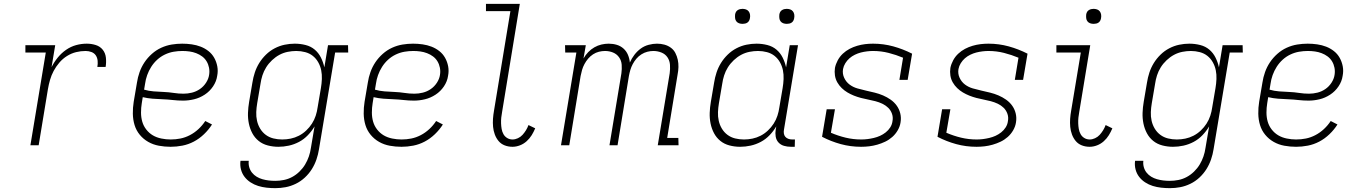

<svg xmlns="http://www.w3.org/2000/svg" viewBox="-20 -755 7090 998"><path d="M138 0 218 -482H112V-520H267L248 -406Q261 -432 280 -455.5Q299 -479 323.5 -496Q348 -513 375.5 -520.5Q403 -528 431 -528Q455 -528 477.5 -521Q500 -514 514 -496.5Q528 -479 530.5 -455Q533 -431 529 -407H486Q489 -423 487.5 -439Q486 -455 478 -467Q470 -479 455.5 -484.5Q441 -490 425 -490Q400 -490 375.5 -484Q351 -478 328.5 -464Q306 -450 288.5 -429.5Q271 -409 259 -386.5Q247 -364 240 -339.5Q233 -315 229 -291L181 0Z M867 8Q836 8 806 2.5Q776 -3 750.5 -17.5Q725 -32 706.5 -54.5Q688 -77 679.5 -105Q671 -133 670.5 -164Q670 -195 675 -226L692 -326Q696 -353 705.5 -380Q715 -407 731 -431Q747 -455 769.5 -475Q792 -495 818.5 -507Q845 -519 872.5 -523.5Q900 -528 927 -528Q952 -528 976.5 -524.5Q1001 -521 1023 -512.5Q1045 -504 1063.5 -489.5Q1082 -475 1093.5 -454.5Q1105 -434 1109.5 -410Q1114 -386 1109 -361Q1105 -332 1087.5 -306Q1070 -280 1044 -263Q1018 -246 989 -239Q960 -232 932 -232Q905 -232 879 -235Q853 -238 826 -239Q799 -240 773 -242Q747 -244 722 -250L717 -219Q713 -195 713 -170Q713 -145 719.5 -122.5Q726 -100 740.5 -81.5Q755 -63 774.5 -51.5Q794 -40 818.5 -35Q843 -30 867 -30Q893 -30 918 -35Q943 -40 967 -52.5Q991 -65 1011.5 -84Q1032 -103 1047 -126L1082 -108Q1065 -81 1040.5 -57.5Q1016 -34 987.5 -19Q959 -4 928 2Q897 8 867 8ZM934 -268Q956 -268 978 -273.5Q1000 -279 1019 -292Q1038 -305 1051 -325Q1064 -345 1067 -366Q1070 -385 1066.5 -403Q1063 -421 1054 -436Q1045 -451 1031 -461.5Q1017 -472 1000 -478.5Q983 -485 965 -487.5Q947 -490 928 -490Q905 -490 882 -486Q859 -482 837 -471.5Q815 -461 797 -444.5Q779 -428 766 -407.5Q753 -387 745 -364.5Q737 -342 734 -319L729 -289Q753 -282 779 -280Q805 -278 831 -277Q857 -276 882.5 -272Q908 -268 934 -268Z M1411 223Q1388 223 1365.5 220.5Q1343 218 1322 211.5Q1301 205 1282.5 193Q1264 181 1251 164Q1238 147 1232.5 125.5Q1227 104 1230 81H1273Q1271 98 1275.5 114Q1280 130 1290 142.5Q1300 155 1314 163.5Q1328 172 1344 176.5Q1360 181 1376.5 183Q1393 185 1411 185Q1433 185 1455.5 180.5Q1478 176 1498.5 165Q1519 154 1536.5 137Q1554 120 1566 100Q1578 80 1585.5 58Q1593 36 1596 14L1615 -98Q1601 -74 1580.5 -52.5Q1560 -31 1534.5 -17.5Q1509 -4 1481.5 2Q1454 8 1427 8Q1399 8 1372 1Q1345 -6 1324.5 -22.5Q1304 -39 1291.5 -62.5Q1279 -86 1273.5 -113Q1268 -140 1269 -168.5Q1270 -197 1275 -226L1292 -326Q1296 -352 1304.5 -378Q1313 -404 1327.5 -427.5Q1342 -451 1362.5 -471Q1383 -491 1408 -504Q1433 -517 1459.5 -522.5Q1486 -528 1512 -528Q1541 -528 1568.5 -521Q1596 -514 1616 -497Q1636 -480 1648 -456Q1660 -432 1666 -405L1685 -520H1789L1790 -482H1722L1638 21Q1634 47 1625 73.5Q1616 100 1601 124Q1586 148 1564.5 168Q1543 188 1517 200.5Q1491 213 1464.5 218Q1438 223 1411 223ZM1447 -30Q1469 -30 1491 -34.5Q1513 -39 1533.5 -49.5Q1554 -60 1571.5 -76.5Q1589 -93 1601.5 -112.5Q1614 -132 1621 -153.5Q1628 -175 1631 -197L1648 -297Q1652 -320 1653 -344Q1654 -368 1649.5 -390Q1645 -412 1634 -431.5Q1623 -451 1606 -464.5Q1589 -478 1566.5 -484Q1544 -490 1520 -490Q1498 -490 1475.5 -485.5Q1453 -481 1432.5 -470Q1412 -459 1394 -442Q1376 -425 1363.5 -405Q1351 -385 1344 -363Q1337 -341 1334 -319L1317 -219Q1313 -196 1312 -172.5Q1311 -149 1316 -127Q1321 -105 1332.5 -86Q1344 -67 1361.5 -54Q1379 -41 1401 -35.5Q1423 -30 1447 -30Z M2067 8Q2036 8 2006 2.5Q1976 -3 1950.5 -17.5Q1925 -32 1906.5 -54.5Q1888 -77 1879.5 -105Q1871 -133 1870.5 -164Q1870 -195 1875 -226L1892 -326Q1896 -353 1905.5 -380Q1915 -407 1931 -431Q1947 -455 1969.5 -475Q1992 -495 2018.5 -507Q2045 -519 2072.5 -523.5Q2100 -528 2127 -528Q2152 -528 2176.5 -524.5Q2201 -521 2223 -512.5Q2245 -504 2263.5 -489.5Q2282 -475 2293.5 -454.5Q2305 -434 2309.5 -410Q2314 -386 2309 -361Q2305 -332 2287.5 -306Q2270 -280 2244 -263Q2218 -246 2189 -239Q2160 -232 2132 -232Q2105 -232 2079 -235Q2053 -238 2026 -239Q1999 -240 1973 -242Q1947 -244 1922 -250L1917 -219Q1913 -195 1913 -170Q1913 -145 1919.5 -122.5Q1926 -100 1940.5 -81.5Q1955 -63 1974.5 -51.5Q1994 -40 2018.5 -35Q2043 -30 2067 -30Q2093 -30 2118 -35Q2143 -40 2167 -52.5Q2191 -65 2211.5 -84Q2232 -103 2247 -126L2282 -108Q2265 -81 2240.5 -57.5Q2216 -34 2187.5 -19Q2159 -4 2128 2Q2097 8 2067 8ZM2134 -268Q2156 -268 2178 -273.5Q2200 -279 2219 -292Q2238 -305 2251 -325Q2264 -345 2267 -366Q2270 -385 2266.5 -403Q2263 -421 2254 -436Q2245 -451 2231 -461.5Q2217 -472 2200 -478.5Q2183 -485 2165 -487.5Q2147 -490 2128 -490Q2105 -490 2082 -486Q2059 -482 2037 -471.5Q2015 -461 1997 -444.5Q1979 -428 1966 -407.5Q1953 -387 1945 -364.5Q1937 -342 1934 -319L1929 -289Q1953 -282 1979 -280Q2005 -278 2031 -277Q2057 -276 2082.5 -272Q2108 -268 2134 -268Z M2644 8Q2622 8 2603 0.5Q2584 -7 2571.5 -22Q2559 -37 2552 -56Q2545 -75 2543 -95.5Q2541 -116 2542.5 -137.5Q2544 -159 2548 -181L2633 -697H2506V-735H2682L2590 -174Q2587 -159 2585.5 -144Q2584 -129 2584.5 -114Q2585 -99 2587.5 -84.5Q2590 -70 2597 -57.5Q2604 -45 2616.5 -37.5Q2629 -30 2644 -30Q2658 -30 2672 -36.5Q2686 -43 2696 -54Q2706 -65 2714 -78Q2722 -91 2727 -105L2762 -88Q2754 -69 2743.5 -52Q2733 -35 2717.5 -21Q2702 -7 2682.5 0.5Q2663 8 2644 8Z M2896 0 2976 -482H2918L2917 -520H3025L3013 -451Q3023 -469 3037.5 -484Q3052 -499 3069.5 -509Q3087 -519 3106 -523.5Q3125 -528 3144 -528Q3166 -528 3186 -522Q3206 -516 3221 -502.5Q3236 -489 3244 -470Q3252 -451 3254 -430Q3263 -451 3277.5 -470Q3292 -489 3310.5 -502.5Q3329 -516 3351.5 -522Q3374 -528 3395 -528Q3415 -528 3433.5 -523Q3452 -518 3467 -507Q3482 -496 3490.5 -479.5Q3499 -463 3503 -444.5Q3507 -426 3506.5 -406.5Q3506 -387 3502 -367L3448 -38H3506L3507 0H3399L3461 -374Q3464 -396 3462.5 -418Q3461 -440 3449.5 -457Q3438 -474 3418 -482Q3398 -490 3376 -490Q3361 -490 3345 -486Q3329 -482 3314 -472.5Q3299 -463 3288 -450Q3277 -437 3269 -422Q3261 -407 3256.5 -391.5Q3252 -376 3249 -360L3190 0H3148L3210 -374Q3213 -396 3211.5 -418Q3210 -440 3198 -457Q3186 -474 3166.5 -482Q3147 -490 3125 -490Q3109 -490 3093 -486Q3077 -482 3062.5 -472.5Q3048 -463 3037 -450Q3026 -437 3018 -422Q3010 -407 3005.5 -391.5Q3001 -376 2998 -360L2939 0Z M3827 8Q3799 8 3772 1Q3745 -6 3724.5 -22.5Q3704 -39 3691.5 -62.5Q3679 -86 3673.5 -113Q3668 -140 3669 -168.5Q3670 -197 3675 -226L3692 -326Q3696 -352 3704.5 -378Q3713 -404 3727.5 -427.5Q3742 -451 3762.5 -471Q3783 -491 3808 -504Q3833 -517 3859.5 -522.5Q3886 -528 3912 -528Q3941 -528 3968.5 -521Q3996 -514 4016 -497Q4036 -480 4048 -456Q4060 -432 4066 -405L4085 -520H4128L4055 -81Q4053 -71 4054.5 -61Q4056 -51 4062 -44Q4068 -37 4077.5 -33.5Q4087 -30 4098 -30H4112L4111 8H4091Q4072 8 4055 3Q4038 -2 4026.5 -14.5Q4015 -27 4012 -45Q4009 -63 4012 -81L4015 -98Q4001 -74 3980.5 -52.5Q3960 -31 3934.5 -17.5Q3909 -4 3881.5 2Q3854 8 3827 8ZM3847 -30Q3869 -30 3891 -34.5Q3913 -39 3933.5 -49.5Q3954 -60 3971.5 -76.5Q3989 -93 4001.5 -112.5Q4014 -132 4021 -153.5Q4028 -175 4031 -197L4048 -297Q4052 -320 4053 -344Q4054 -368 4049.5 -390Q4045 -412 4034 -431.5Q4023 -451 4006 -464.5Q3989 -478 3966.5 -484Q3944 -490 3920 -490Q3898 -490 3875.5 -485.5Q3853 -481 3832.5 -470Q3812 -459 3794 -442Q3776 -425 3763.5 -405Q3751 -385 3744 -363Q3737 -341 3734 -319L3717 -219Q3713 -196 3712 -172.5Q3711 -149 3716 -127Q3721 -105 3732.5 -86Q3744 -67 3761.5 -54Q3779 -41 3801 -35.5Q3823 -30 3847 -30ZM4070 -631Q4060 -631 4051.5 -634Q4043 -637 4037.5 -644Q4032 -651 4031 -660.5Q4030 -670 4031 -680Q4032 -686 4035 -692Q4038 -698 4044 -702Q4050 -706 4056.5 -707.5Q4063 -709 4069 -709Q4079 -709 4087.5 -706Q4096 -703 4101.5 -696Q4107 -689 4108.5 -679.5Q4110 -670 4108 -660Q4107 -654 4104 -648Q4101 -642 4095.5 -638Q4090 -634 4083 -632.5Q4076 -631 4070 -631ZM3840 -631Q3830 -631 3821.5 -634Q3813 -637 3807.5 -644Q3802 -651 3801 -660.5Q3800 -670 3801 -680Q3802 -686 3805 -692Q3808 -698 3814 -702Q3820 -706 3826.5 -707.5Q3833 -709 3839 -709Q3849 -709 3857.5 -706Q3866 -703 3871.5 -696Q3877 -689 3878.5 -679.5Q3880 -670 3878 -660Q3877 -654 3874 -648Q3871 -642 3865.5 -638Q3860 -634 3853 -632.5Q3846 -631 3840 -631Z M4456 8Q4401 8 4350 -6Q4299 -20 4253 -44L4277 -187H4320L4299 -65Q4336 -49 4375.5 -39.5Q4415 -30 4457 -30Q4473 -30 4489 -32Q4505 -34 4522 -38Q4539 -42 4554.5 -49Q4570 -56 4584 -67Q4598 -78 4607.5 -93Q4617 -108 4619 -125Q4623 -145 4616.5 -163.5Q4610 -182 4596.5 -195Q4583 -208 4566 -216Q4549 -224 4530 -229Q4511 -234 4492.5 -237.5Q4474 -241 4455 -246Q4436 -251 4418.5 -258Q4401 -265 4385 -274.5Q4369 -284 4355.5 -297Q4342 -310 4332.5 -326.5Q4323 -343 4320 -362.5Q4317 -382 4320 -402Q4324 -422 4334.5 -441.5Q4345 -461 4361 -476Q4377 -491 4396 -501Q4415 -511 4435.5 -517Q4456 -523 4476.5 -525.5Q4497 -528 4518 -528Q4572 -528 4623 -514Q4674 -500 4721 -476L4698 -340H4655L4674 -455Q4638 -470 4599 -480Q4560 -490 4518 -490Q4503 -490 4486.5 -488Q4470 -486 4454.5 -482Q4439 -478 4423.5 -470.5Q4408 -463 4395.5 -452Q4383 -441 4374 -426.5Q4365 -412 4362 -396Q4358 -372 4368 -350.5Q4378 -329 4396 -315.5Q4414 -302 4436.5 -295.5Q4459 -289 4481.5 -284Q4504 -279 4526.5 -273.5Q4549 -268 4570 -259Q4591 -250 4609.5 -237Q4628 -224 4641 -206Q4654 -188 4659.5 -165.5Q4665 -143 4661 -119Q4658 -98 4646.5 -78Q4635 -58 4618 -43Q4601 -28 4581 -18.5Q4561 -9 4540 -3Q4519 3 4498 5.5Q4477 8 4456 8Z M5056 8Q5001 8 4950 -6Q4899 -20 4853 -44L4877 -187H4920L4899 -65Q4936 -49 4975.5 -39.5Q5015 -30 5057 -30Q5073 -30 5089 -32Q5105 -34 5122 -38Q5139 -42 5154.5 -49Q5170 -56 5184 -67Q5198 -78 5207.5 -93Q5217 -108 5219 -125Q5223 -145 5216.5 -163.5Q5210 -182 5196.5 -195Q5183 -208 5166 -216Q5149 -224 5130 -229Q5111 -234 5092.5 -237.5Q5074 -241 5055 -246Q5036 -251 5018.5 -258Q5001 -265 4985 -274.5Q4969 -284 4955.5 -297Q4942 -310 4932.5 -326.5Q4923 -343 4920 -362.5Q4917 -382 4920 -402Q4924 -422 4934.5 -441.5Q4945 -461 4961 -476Q4977 -491 4996 -501Q5015 -511 5035.5 -517Q5056 -523 5076.5 -525.5Q5097 -528 5118 -528Q5172 -528 5223 -514Q5274 -500 5321 -476L5298 -340H5255L5274 -455Q5238 -470 5199 -480Q5160 -490 5118 -490Q5103 -490 5086.5 -488Q5070 -486 5054.5 -482Q5039 -478 5023.5 -470.5Q5008 -463 4995.5 -452Q4983 -441 4974 -426.5Q4965 -412 4962 -396Q4958 -372 4968 -350.5Q4978 -329 4996 -315.5Q5014 -302 5036.5 -295.5Q5059 -289 5081.5 -284Q5104 -279 5126.5 -273.5Q5149 -268 5170 -259Q5191 -250 5209.5 -237Q5228 -224 5241 -206Q5254 -188 5259.5 -165.5Q5265 -143 5261 -119Q5258 -98 5246.5 -78Q5235 -58 5218 -43Q5201 -28 5181 -18.5Q5161 -9 5140 -3Q5119 3 5098 5.5Q5077 8 5056 8Z M5644 8Q5622 8 5603 0.5Q5584 -7 5571.5 -22Q5559 -37 5552 -56Q5545 -75 5543 -95.5Q5541 -116 5542.5 -137.5Q5544 -159 5548 -181L5598 -482H5471V-520H5647L5590 -174Q5587 -159 5585.5 -144Q5584 -129 5584.5 -114Q5585 -99 5587.5 -84.5Q5590 -70 5597 -57.5Q5604 -45 5616.5 -37.5Q5629 -30 5644 -30Q5658 -30 5672 -36.5Q5686 -43 5696 -54Q5706 -65 5714 -78Q5722 -91 5727 -105L5762 -88Q5754 -69 5743.5 -52Q5733 -35 5717.5 -21Q5702 -7 5682.5 0.5Q5663 8 5644 8ZM5665 -631Q5655 -631 5646.5 -634Q5638 -637 5632.5 -644Q5627 -651 5626 -660.5Q5625 -670 5626 -680Q5627 -686 5630 -692Q5633 -698 5639 -702Q5645 -706 5651.5 -707.5Q5658 -709 5664 -709Q5674 -709 5682.5 -706Q5691 -703 5696.5 -696Q5702 -689 5703.5 -679.5Q5705 -670 5703 -660Q5702 -654 5699 -648Q5696 -642 5690.5 -638Q5685 -634 5678 -632.5Q5671 -631 5665 -631Z M6061 223Q6038 223 6015.5 220.5Q5993 218 5972 211.5Q5951 205 5932.5 193Q5914 181 5901 164Q5888 147 5882.5 125.5Q5877 104 5880 81H5923Q5921 98 5925.5 114Q5930 130 5940 142.5Q5950 155 5964 163.5Q5978 172 5994 176.5Q6010 181 6026.5 183Q6043 185 6061 185Q6083 185 6105.5 180.5Q6128 176 6148.5 165Q6169 154 6186.5 137Q6204 120 6216 100Q6228 80 6235.5 58Q6243 36 6246 14L6265 -98Q6251 -74 6230.5 -52.5Q6210 -31 6184.5 -17.5Q6159 -4 6131.5 2Q6104 8 6077 8Q6049 8 6022 1Q5995 -6 5974.5 -22.5Q5954 -39 5941.5 -62.5Q5929 -86 5923.5 -113Q5918 -140 5919 -168.5Q5920 -197 5925 -226L5942 -326Q5946 -352 5954.5 -378Q5963 -404 5977.5 -427.5Q5992 -451 6012.5 -471Q6033 -491 6058 -504Q6083 -517 6109.5 -522.5Q6136 -528 6162 -528Q6191 -528 6218.5 -521Q6246 -514 6266 -497Q6286 -480 6298 -456Q6310 -432 6316 -405L6335 -520H6439L6440 -482H6372L6288 21Q6284 47 6275 73.5Q6266 100 6251 124Q6236 148 6214.5 168Q6193 188 6167 200.5Q6141 213 6114.5 218Q6088 223 6061 223ZM6097 -30Q6119 -30 6141 -34.5Q6163 -39 6183.5 -49.5Q6204 -60 6221.5 -76.5Q6239 -93 6251.5 -112.5Q6264 -132 6271 -153.5Q6278 -175 6281 -197L6298 -297Q6302 -320 6303 -344Q6304 -368 6299.5 -390Q6295 -412 6284 -431.5Q6273 -451 6256 -464.5Q6239 -478 6216.5 -484Q6194 -490 6170 -490Q6148 -490 6125.5 -485.5Q6103 -481 6082.5 -470Q6062 -459 6044 -442Q6026 -425 6013.5 -405Q6001 -385 5994 -363Q5987 -341 5984 -319L5967 -219Q5963 -196 5962 -172.5Q5961 -149 5966 -127Q5971 -105 5982.5 -86Q5994 -67 6011.5 -54Q6029 -41 6051 -35.5Q6073 -30 6097 -30Z M6717 8Q6686 8 6656 2.5Q6626 -3 6600.5 -17.5Q6575 -32 6556.5 -54.5Q6538 -77 6529.5 -105Q6521 -133 6520.5 -164Q6520 -195 6525 -226L6542 -326Q6546 -353 6555.5 -380Q6565 -407 6581 -431Q6597 -455 6619.5 -475Q6642 -495 6668.5 -507Q6695 -519 6722.5 -523.5Q6750 -528 6777 -528Q6802 -528 6826.5 -524.5Q6851 -521 6873 -512.5Q6895 -504 6913.5 -489.5Q6932 -475 6943.5 -454.5Q6955 -434 6959.5 -410Q6964 -386 6959 -361Q6955 -332 6937.5 -306Q6920 -280 6894 -263Q6868 -246 6839 -239Q6810 -232 6782 -232Q6755 -232 6729 -235Q6703 -238 6676 -239Q6649 -240 6623 -242Q6597 -244 6572 -250L6567 -219Q6563 -195 6563 -170Q6563 -145 6569.5 -122.5Q6576 -100 6590.5 -81.5Q6605 -63 6624.5 -51.5Q6644 -40 6668.5 -35Q6693 -30 6717 -30Q6743 -30 6768 -35Q6793 -40 6817 -52.5Q6841 -65 6861.5 -84Q6882 -103 6897 -126L6932 -108Q6915 -81 6890.5 -57.5Q6866 -34 6837.5 -19Q6809 -4 6778 2Q6747 8 6717 8ZM6784 -268Q6806 -268 6828 -273.5Q6850 -279 6869 -292Q6888 -305 6901 -325Q6914 -345 6917 -366Q6920 -385 6916.5 -403Q6913 -421 6904 -436Q6895 -451 6881 -461.5Q6867 -472 6850 -478.5Q6833 -485 6815 -487.5Q6797 -490 6778 -490Q6755 -490 6732 -486Q6709 -482 6687 -471.5Q6665 -461 6647 -444.5Q6629 -428 6616 -407.5Q6603 -387 6595 -364.5Q6587 -342 6584 -319L6579 -289Q6603 -282 6629 -280Q6655 -278 6681 -277Q6707 -276 6732.5 -272Q6758 -268 6784 -268Z"/></svg>

Font: Iosevka Etoile Extralight
Style: Italic
Weight: 200
Italic angle: -9°
Designer: Belleve Invis
Foundry: Belleve Invis
Version: Version 22.1.2; ttfautohint (v1.8.4)